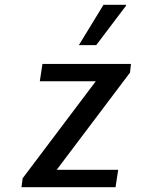

<svg xmlns="http://www.w3.org/2000/svg" viewBox="-20 -776 640 796"><path d="M69 0 74 -37 377 -439H145L156 -511H523L519 -475L215 -72H470L459 0ZM307 -589 409 -756H502L503 -753L379 -589Z"/></svg>

Font: Chivo Mono
Style: Italic
Weight: 400
Italic angle: -8.05°
Monospace: yes
Version: Version 1.008